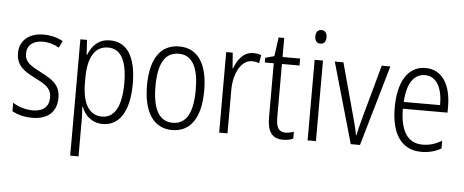

<svg xmlns="http://www.w3.org/2000/svg" viewBox="-58 -879 3053 1263"><g transform="rotate(5 1468.5 -247.5)"><path d="M332 -136C332 -223 276 -255 201 -294C129 -331 94 -353 94 -408C94 -463 134 -495 198 -495C236 -495 276 -483 305 -465L327 -510C291 -530 247 -542 199 -542C100 -542 41 -487 41 -407C41 -322 95 -289 172 -250C242 -215 277 -191 277 -134C277 -75 242 -39 170 -39C121 -39 72 -56 38 -78V-22C68 -5 114 10 171 10C275 10 332 -44 332 -136Z M638 -542C562 -542 519 -495 495 -434H492L486 -532H442V236H497V-8C497 -36 495 -66 493 -90H497C518 -36 563 10 637 10C744 10 811 -85 811 -269C811 -451 749 -542 638 -542ZM629 -494C715 -494 755 -415 755 -269C755 -110 706 -38 628 -38C543 -38 497 -112 497 -249V-285C497 -416 541 -494 629 -494Z M1283 -267C1283 -439 1220 -542 1095 -542C970 -542 905 -443 905 -267C905 -93 972 10 1094 10C1220 10 1283 -93 1283 -267ZM961 -267C961 -413 1002 -494 1095 -494C1189 -494 1227 -408 1227 -267C1227 -118 1186 -38 1094 -38C1003 -38 961 -121 961 -267Z M1583 -541C1519 -541 1480 -487 1459 -429H1456L1448 -532H1405V0H1460V-282C1459 -391 1505 -487 1580 -487C1597 -487 1614 -483 1627 -479L1636 -532C1620 -538 1601 -541 1583 -541Z M1839 -38C1793 -38 1777 -70 1777 -133V-486H1893V-532H1777V-658H1740L1723 -533L1664 -517V-486H1723V-130C1723 -35 1754 10 1827 10C1854 10 1876 5 1894 -3V-49C1880 -43 1859 -38 1839 -38Z M2017 -731C1992 -731 1980 -713 1980 -686C1980 -658 1993 -641 2017 -641C2041 -641 2054 -658 2054 -686C2054 -713 2042 -731 2017 -731ZM2044 -532H1989V0H2044Z M2274 0H2335L2489 -532H2432L2334 -176C2322 -134 2313 -94 2306 -62H2303C2296 -102 2285 -143 2274 -183L2179 -532H2122Z M2722 -542C2603 -542 2541 -434 2541 -264C2541 -99 2604 10 2740 10C2791 10 2832 -2 2871 -23V-75C2827 -49 2789 -38 2744 -38C2646 -38 2596 -115 2595 -262H2890V-303C2890 -434 2838 -542 2722 -542ZM2722 -495C2802 -495 2838 -412 2837 -307H2597C2604 -432 2649 -495 2722 -495Z"/></g></svg>

Font: Noto Sans Armenian Condensed Light
Style: Regular
Weight: 300
Width: 3
Designer: Monotype Design Team
Foundry: Monotype Imaging Inc.
Version: Version 2.008